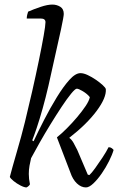

<svg xmlns="http://www.w3.org/2000/svg" viewBox="-20 -820 534 840"><path d="M96 0Q86 0 69.5 -8.5Q53 -17 39.5 -28Q26 -39 23 -46Q27 -62 35 -90.5Q43 -119 53 -153.5Q63 -188 72.5 -222.5Q82 -257 89 -286Q105 -351 121 -421.5Q137 -492 150 -555Q163 -618 171 -663.5Q179 -709 179 -723Q179 -739 158 -739H97Q97 -746 99 -755Q101 -764 103 -769Q128 -780 158 -790Q188 -800 209 -800Q228 -800 243.5 -790.5Q259 -781 259 -759Q259 -754 256 -737Q253 -720 247 -692L192 -445Q180 -393 166.5 -345Q153 -297 140.5 -260Q128 -223 121 -206L127 -202Q147 -245 173.5 -296.5Q200 -348 228.5 -394.5Q257 -441 283.5 -470.5Q310 -500 332 -500Q346 -500 364 -491.5Q382 -483 399.5 -471Q417 -459 429.5 -447.5Q442 -436 443 -430Q446 -393 403 -335Q360 -277 283 -217Q294 -209 302 -194.5Q310 -180 318 -164L364 -56L371 -54Q381 -63 396.5 -84.5Q412 -106 428.5 -131Q445 -156 455 -176Q463 -176 468.5 -172Q474 -168 477 -164Q471 -143 457 -115Q443 -87 425 -61Q407 -35 388.5 -17.5Q370 0 356 0Q335 0 316.5 -17.5Q298 -35 288 -65L229 -219Q249 -235 272.5 -258.5Q296 -282 317.5 -307.5Q339 -333 354.5 -356Q370 -379 373 -395Q362 -409 343 -420.5Q324 -432 316 -432Q309 -432 291 -410Q273 -388 249.5 -352.5Q226 -317 200.5 -275.5Q175 -234 153 -195Q131 -156 116 -128Q112 -112 109 -94.5Q106 -77 106 -59Q106 -37 111 -14Q110 -11 106 -7Q102 -3 96 0Z"/></svg>

Font: Texturina 72pt 72pt Light
Style: Italic
Weight: 300
Italic angle: -11°
Designer: Guillermo Torres Carreño
Foundry: Omnibus-Type
Version: Version 1.002; ttfautohint (v1.8.3)